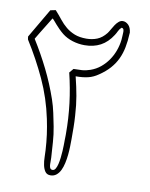

<svg xmlns="http://www.w3.org/2000/svg" viewBox="-89 -741 673 860"><g transform="rotate(10 247.0 -310.5)"><path d="M410.2 -631.3Q410.2 -633.3 409.9 -636Q409.7 -638.7 408.9 -641.1Q408.2 -643.6 406 -645.8Q403.8 -647.9 399.4 -648.4Q391.1 -641.6 386 -630.9Q380.9 -620.1 375.5 -611.8Q353 -576.2 321.5 -559.3Q290 -542.5 249 -542.5Q221.2 -542.5 194.3 -550.8Q167.5 -559.1 147 -575.2Q136.2 -584 126.7 -593.5Q117.2 -603 109.6 -611.8Q102.1 -620.6 96.4 -627.2Q90.8 -633.8 87.4 -635.7Q76.7 -617.7 69.3 -606Q62 -594.2 55.7 -584Q49.3 -573.7 42.2 -562Q35.2 -550.3 24.4 -532.2Q62.5 -471.2 93.5 -408.7Q124.5 -346.2 147.9 -278.3Q157.7 -249.5 164.1 -219.7Q170.4 -189.9 176.3 -160.2Q183.1 -125 185.3 -90.3Q187.5 -55.7 189.9 -20.5Q190.4 -10.3 190.2 -0.5Q189.9 9.3 190.9 16.6Q191.9 23.9 195.1 28.3Q198.2 32.7 205.1 32.7Q212.9 32.7 218.3 23.9Q223.6 15.1 226.8 1.7Q230 -11.7 231.9 -27.8Q233.9 -43.9 234.6 -58.8Q235.4 -73.7 235.6 -85.2Q235.8 -96.7 235.8 -100.6Q235.8 -102.5 235.8 -107.9Q235.8 -113.3 236.1 -119.1Q236.3 -125 236.3 -130.4Q236.3 -135.7 236.3 -137.7Q236.3 -207.5 228 -274.9Q219.7 -342.3 203.1 -410.2L219.2 -429.2Q239.3 -429.2 257.3 -430.4Q275.4 -431.6 294.9 -438.5Q319.8 -447.3 339.4 -463.4Q358.9 -479.5 373.3 -500.2Q387.7 -521 396.5 -545.2Q405.3 -569.3 408.2 -594.7Q409.2 -604 409.4 -613Q409.7 -622.1 410.2 -631.3ZM439 -627.9Q437.5 -594.7 431.9 -565.9Q426.3 -537.1 414.6 -512.2Q402.8 -487.3 383.8 -465.8Q364.7 -444.3 336.4 -425.3Q325.2 -417.5 314.2 -412.4Q303.2 -407.2 291.3 -404.3Q279.3 -401.4 265.6 -399.9Q252 -398.4 234.4 -398.4Q240.2 -374 244.9 -353.3Q249.5 -332.5 252.9 -312.3Q256.3 -292 258.8 -271Q261.2 -250 262.7 -225.1Q264.6 -198.2 264.9 -171.6Q265.1 -145 265.1 -118.2Q265.1 -103.5 264.6 -84.7Q264.2 -65.9 262.2 -46.4Q260.3 -26.9 256.1 -8.1Q252 10.7 244.9 25.4Q237.8 40 226.6 49.1Q215.3 58.1 199.7 58.1Q183.6 58.1 175.5 46.4Q167.5 34.7 164.1 17.8Q160.6 1 160.4 -17.6Q160.2 -36.1 159.2 -49.3Q157.2 -84.5 152.6 -118.9Q147.9 -153.3 140.6 -188Q121.6 -279.3 83.3 -362.3Q44.9 -445.3 -4.4 -523.4Q-5.4 -526.9 -5.6 -530Q-5.9 -533.2 -6.3 -537.1Q13.2 -570.8 32.5 -603.5Q51.8 -636.2 71.3 -669.9Q77.1 -670.9 83.3 -672.4Q89.4 -673.8 95.2 -674.8Q112.3 -655.8 127 -637.2Q141.6 -618.7 158.9 -604.5Q176.3 -590.3 198.5 -581.5Q220.7 -572.8 252 -572.8Q278.3 -572.8 300.8 -581.8Q323.2 -590.8 341.8 -614.3Q347.2 -621.6 353.3 -632.6Q359.4 -643.6 366.2 -653.8Q373 -664.1 381.6 -671.4Q390.1 -678.7 400.4 -678.7Q413.6 -678.7 425.3 -667.5Q437 -656.2 439.5 -632.8Z"/></g></svg>

Font: XB Kayhan Pook
Style: Regular
Weight: 700
Designer: Behnam
Foundry: Irmug
Version: Version 7.300 2009